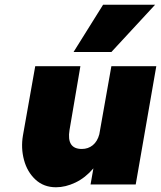

<svg xmlns="http://www.w3.org/2000/svg" viewBox="-20 -780 681 812"><path d="M636 -760 451 -560H291L416 -760ZM274 -230Q261 -150 326 -150Q353 -150 372.5 -166Q392 -182 400 -212L451 -500H641L554 0H363L375 -68Q341 -28 299 -8Q257 12 217 12Q165 12 130 -20.5Q95 -53 81.5 -103.5Q68 -154 77 -207L129 -500H320Z"/></svg>

Font: Overused Grotesk Black
Style: Italic
Weight: 900
Italic angle: -10°
Version: Version 0.003